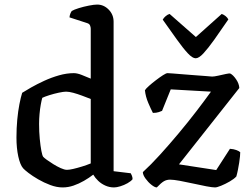

<svg xmlns="http://www.w3.org/2000/svg" viewBox="-20 -820 1095 840"><path d="M254 0Q228 0 200 -10.5Q172 -21 147 -35.5Q122 -50 104.5 -63.5Q87 -77 81 -84Q68 -99 60 -135.5Q52 -172 52 -218Q52 -259 55.5 -296.5Q59 -334 65 -364.5Q71 -395 77 -414Q91 -423 116.5 -437.5Q142 -452 173.5 -466.5Q205 -481 238.5 -490.5Q272 -500 303 -500Q318 -500 338 -492Q358 -484 377 -476V-694Q377 -701 374 -708.5Q371 -716 361 -719L284 -744Q285 -754 288 -761Q291 -768 294 -772Q304 -778 325 -784.5Q346 -791 369 -795.5Q392 -800 405 -800Q434 -800 455.5 -778Q477 -756 477 -725V-71L552 -62Q554 -59 557 -51.5Q560 -44 560 -36Q553 -27 538 -18.5Q523 -10 506.5 -5Q490 0 479 0Q459 0 441 -8Q423 -16 409.5 -29Q396 -42 388 -56Q370 -42 347.5 -29Q325 -16 301.5 -8Q278 0 254 0ZM273 -77Q283 -77 300.5 -81Q318 -85 339 -91.5Q360 -98 377 -105V-387Q359 -394 339 -401.5Q319 -409 300.5 -414Q282 -419 269 -419Q258 -419 237 -414.5Q216 -410 195.5 -403.5Q175 -397 165 -392Q162 -382 158.5 -363Q155 -344 153 -321.5Q151 -299 151 -278Q151 -243 154 -212Q157 -181 161 -160Q165 -139 169 -134Q172 -130 184.5 -121Q197 -112 213 -102Q229 -92 245.5 -84.5Q262 -77 273 -77ZM666 0Q657 0 642.5 -11.5Q628 -23 616.5 -39Q605 -55 605 -67Q640 -99 680 -143Q720 -187 761 -236Q802 -285 838.5 -332.5Q875 -380 903 -419L727 -429L689 -335Q685 -333 674.5 -329.5Q664 -326 649 -326Q641 -341 629 -369Q617 -397 614 -425Q618 -432 631.5 -444Q645 -456 662 -469Q679 -482 693 -491Q707 -500 713 -500Q718 -500 736.5 -498.5Q755 -497 780 -495Q805 -493 831 -491Q857 -489 878 -487.5Q899 -486 908 -485Q917 -485 935 -489Q953 -493 969 -496.5Q985 -500 988 -498Q1000 -492 1013 -473Q1026 -454 1027 -435L763 -101L926 -76L986 -169Q1002 -168 1014 -163.5Q1026 -159 1031 -154Q1031 -148 1030 -136Q1029 -124 1026.5 -108.5Q1024 -93 1021 -77.5Q1018 -62 1014 -48Q1004 -37 985 -26Q966 -15 947.5 -7.5Q929 0 921 0Q909 0 882.5 -5Q856 -10 825 -17Q794 -24 766.5 -29Q739 -34 724 -34Q709 -34 697 -27Q685 -20 666 0ZM836 -565Q822 -565 801.5 -587Q781 -609 753.5 -647.5Q726 -686 692 -734Q696 -742 705 -749.5Q714 -757 722 -759L837 -658L950 -759Q959 -756 967 -749.5Q975 -743 979 -735Q945 -685 917.5 -646.5Q890 -608 870 -586.5Q850 -565 836 -565Z"/></svg>

Font: Texturina Medium
Style: Regular
Weight: 500
Designer: Guillermo Torres Carreño
Foundry: Omnibus-Type
Version: Version 1.003